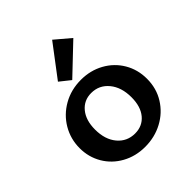

<svg xmlns="http://www.w3.org/2000/svg" viewBox="-203 -867 1006 1006"><g transform="rotate(-45 300.0 -364.0)"><path d="M212 -558 346 -735 431 -663 271 -511ZM46 -231Q46 -299 79.5 -356Q113 -413 172 -446.5Q231 -480 304 -480Q374 -480 431 -448.5Q488 -417 520.5 -362Q553 -307 553 -239Q553 -168 518 -112Q483 -56 424 -24.5Q365 7 294 7Q224 7 167 -24.5Q110 -56 78 -110.5Q46 -165 46 -231ZM427 -228Q427 -302 389.5 -347.5Q352 -393 293 -393Q239 -393 205.5 -352.5Q172 -312 172 -243Q172 -169 209.5 -124.5Q247 -80 306 -80Q361 -80 394 -119.5Q427 -159 427 -228Z"/></g></svg>

Font: Ysabeau SC
Style: Bold
Weight: 700
Designer: Christian Thalmann (Catharsis Fonts)
Version: Version 0.003